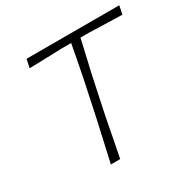

<svg xmlns="http://www.w3.org/2000/svg" viewBox="-158 -869 1021 1024"><g transform="rotate(-30 352.0 -356.5)"><path d="M240 0Q253.5 -61 266.2 -116.5Q279 -172 293.5 -237.5L342.5 -469Q353.5 -524.5 362.5 -571.5Q371.5 -618.5 380.5 -667H325.5Q262.5 -665 214 -663.5Q165.5 -662 121.5 -661L132.5 -713H703.5L692.5 -661Q649.5 -662 601.2 -663.5Q553 -665 490.5 -667H438Q427 -619 416.2 -572Q405.5 -525 392.5 -469L343.5 -237.5Q330.5 -169.5 320 -114.8Q309.5 -60 297.5 0Z"/></g></svg>

Font: Commissioner Loud ExtraLight
Style: Italic
Weight: 200
Italic angle: -12°
Designer: Kostas Bartsokas
Foundry: Kostas Bartsokas
Version: Version 1.000; ttfautohint (v1.8.3)